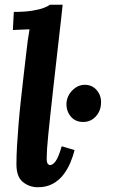

<svg xmlns="http://www.w3.org/2000/svg" viewBox="-20 -775 489 806"><path d="M243 -755Q240 -724 236.5 -694.5Q233 -665 230 -638Q227 -611 224 -585Q213 -489 205 -417.5Q197 -346 191.5 -294.5Q186 -243 182.5 -208Q179 -173 177.5 -150Q176 -127 176 -111Q176 -93 180.5 -87.5Q185 -82 190 -82Q202 -82 214 -99Q226 -116 239 -161L293 -145Q287 -120 275.5 -92.5Q264 -65 246 -41.5Q228 -18 201.5 -3.5Q175 11 139 11Q103 11 76 -11Q49 -33 49 -85Q49 -121 51.5 -164Q54 -207 58 -255Q62 -303 67.5 -353.5Q73 -404 79 -456Q85 -508 91 -559Q93 -579 96.5 -604.5Q100 -630 104 -652Q88 -651 66.5 -650.5Q45 -650 34 -649L38 -725Q84 -725 115 -730Q146 -735 164 -742Q182 -749 189 -755ZM336 -419Q367 -419 386.5 -396Q406 -373 404 -341Q403 -309 382 -286Q361 -263 329 -263Q296 -263 277 -286Q258 -309 259 -341Q261 -373 284 -396Q307 -419 336 -419Z"/></svg>

Font: Lora Italic
Style: Italic
Weight: 400
Italic angle: -3°
Designer: Olga Karpushina, Alexei Vanyashin (Cyrillic)
Foundry: Cyreal
Version: Version 2.210; ttfautohint (v1.8.1.43-b0c9)